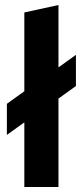

<svg xmlns="http://www.w3.org/2000/svg" viewBox="-20 -750 329 770"><path d="M77.6 0V-259.2L7.6 -208.9V-333.7L77.6 -384V-700L214.5 -729.9V-479.8L284.5 -530V-405L214.5 -354.7V0Z"/></svg>

Font: Red Hat Display
Style: Regular
Weight: 300
Designer: Pentagram, MCKL
Foundry: Pentagram, MCKL
Version: Version 1.023